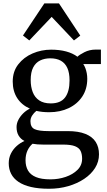

<svg xmlns="http://www.w3.org/2000/svg" viewBox="-20 -866 641 1154"><path d="M274.5 268.5Q212 268.5 166.2 257.8Q120.5 247 91 227Q61.5 207 47 178.8Q32.5 150.5 32.5 115.5Q32.5 83.5 45.5 57.2Q58.5 31 80 11.8Q101.5 -7.5 127 -18.5Q103.5 -31 91.5 -51.8Q79.5 -72.5 79.5 -102Q79.5 -124.5 90.5 -145.8Q101.5 -167 119.5 -184.8Q137.5 -202.5 159.5 -213Q109.5 -235.5 83 -277Q56.5 -318.5 56.5 -376Q56.5 -436.5 89.8 -479.2Q123 -522 175.8 -544.8Q228.5 -567.5 287.5 -567.5Q337.5 -567.5 377.5 -556.8Q417.5 -546 445.5 -525Q456.5 -536.5 487.2 -552.2Q518 -568 556 -568H586.5V-481H480.5Q488 -470 493.2 -456Q498.5 -442 501.5 -426Q504.5 -410 504.5 -392.5Q504.5 -331.5 474.8 -286.2Q445 -241 393.2 -216.2Q341.5 -191.5 275.5 -191.5Q254.5 -191.5 235.2 -193.5Q216 -195.5 198.5 -199.5Q183.5 -187.5 173.2 -171.5Q163 -155.5 163 -137.5Q163 -101.5 187.8 -89.8Q212.5 -78 272 -78H386.5Q451.5 -78 493.2 -61.2Q535 -44.5 555 -13.2Q575 18 575 61.5Q575 106 551.5 143.5Q528 181 486.2 209Q444.5 237 390.2 252.8Q336 268.5 274.5 268.5ZM283.5 212Q331.5 212 374.8 197.2Q418 182.5 445.8 155Q473.5 127.5 473.5 88Q473.5 60.5 464.5 41.5Q455.5 22.5 430.8 12.8Q406 3 358 3H239Q221.5 3 205.2 1.8Q189 0.5 175.5 -2Q156 15 144.8 39.8Q133.5 64.5 133.5 97.5Q133.5 133 148.2 158.8Q163 184.5 195.8 198.2Q228.5 212 283.5 212ZM285 -244.5Q344 -244.5 371 -280Q398 -315.5 398 -382.5Q398 -428 384.8 -457.2Q371.5 -486.5 345.8 -501Q320 -515.5 282 -515.5Q248 -515.5 221.2 -502.5Q194.5 -489.5 179.5 -460.8Q164.5 -432 164.5 -385Q164.5 -344 176.8 -312.2Q189 -280.5 215.8 -262.5Q242.5 -244.5 285 -244.5ZM156 -623 118 -652.5 246.5 -845.5H334.5L462.5 -652L424.5 -623L290.5 -764.5Z"/></svg>

Font: Merriweather 24pt
Style: Regular
Weight: 400
Designer: Eben Sorkin
Foundry: Eben Sorkin
Version: Version 2.100